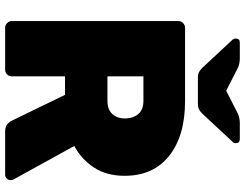

<svg xmlns="http://www.w3.org/2000/svg" viewBox="-123 -830 953 747"><g transform="rotate(90 353.5 -456.5)"><path d="M88 0Q78 0 70 -7.5Q62 -15 62 -26V-674Q62 -685 70 -692.5Q78 -700 88 -700H373Q509 -700 586.5 -638Q664 -576 664 -465Q664 -395 632 -346Q600 -297 548 -269L678 -33Q681 -27 681 -22Q681 -13 675 -6.5Q669 0 660 0H491Q472 0 462 -9.5Q452 -19 449 -27L349 -233H277V-26Q277 -15 269.5 -7.5Q262 0 251 0ZM277 -398H372Q407 -398 424 -417.5Q441 -437 441 -466Q441 -496 424.5 -517Q408 -538 372 -538H277ZM279 -750Q269 -750 261 -754Q253 -758 243 -768L136 -883Q130 -889 130 -897Q130 -913 145 -913H206Q215 -913 224.5 -911.5Q234 -910 243 -906L333 -860L423 -906Q433 -910 442 -911.5Q451 -913 460 -913H521Q537 -913 537 -897Q537 -889 530 -883L423 -768Q413 -758 405 -754Q397 -750 387 -750Z"/></g></svg>

Font: Rubik ExtraBold
Style: Regular
Weight: 800
Designer: Hubert and Fischer
Foundry: Hubert and Fischer
Version: Version 2.300;gftools[0.9.30]